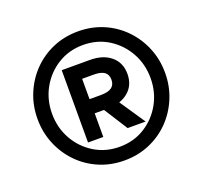

<svg xmlns="http://www.w3.org/2000/svg" viewBox="-123 -841 1048 993"><g transform="rotate(-20 401.0 -345.0)"><path d="M401 10Q326 10 262 -17.5Q198 -45 150.5 -94Q103 -143 76.5 -207.5Q50 -272 50 -345Q50 -418 76.5 -482.5Q103 -547 150.5 -596Q198 -645 262 -672.5Q326 -700 401 -700Q476 -700 540 -672.5Q604 -645 651.5 -596Q699 -547 725.5 -482.5Q752 -418 752 -345Q752 -272 725.5 -207.5Q699 -143 651.5 -94Q604 -45 540 -17.5Q476 10 401 10ZM401 -65Q479 -65 540 -103Q601 -141 636.5 -204.5Q672 -268 672 -345Q672 -422 636.5 -485.5Q601 -549 540 -587Q479 -625 401 -625Q324 -625 262.5 -587Q201 -549 165.5 -485.5Q130 -422 130 -345Q130 -268 165.5 -204.5Q201 -141 262.5 -103Q324 -65 401 -65ZM254 -142V-540H338V-142ZM472 -142 369 -304H462L571 -142ZM294 -272V-350H401Q441 -350 460 -364Q479 -378 479 -406Q479 -435 460 -448.5Q441 -462 401 -462H294V-540H409Q481 -540 524 -504Q567 -468 567 -406Q567 -344 524 -308Q481 -272 409 -272Z"/></g></svg>

Font: Radio Canada Big
Style: Regular
Weight: 400
Designer: Étienne Aubert Bonn
Foundry: Coppers and Brasses
Version: Version 1.001